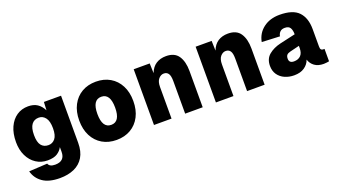

<svg xmlns="http://www.w3.org/2000/svg" viewBox="-57 -1069 3115 1748"><g transform="rotate(-20 1500.0 -195.0)"><path d="M296 162Q190 162 130 120Q70 78 52 8L230 -2Q242 32 296 32Q390 32 390 -58V-104Q372 -70 338.5 -49Q305 -28 246 -28Q184 -28 135 -60Q86 -92 58 -149.5Q30 -207 30 -282Q30 -366 57.5 -426.5Q85 -487 133 -519.5Q181 -552 244 -552Q297 -552 332.5 -528.5Q368 -505 390 -460L394 -540H560V-84Q560 0 527 54.5Q494 109 434.5 135.5Q375 162 296 162ZM300 -156Q339 -156 364.5 -187Q390 -218 390 -287Q390 -356 364.5 -389Q339 -422 300 -422Q255 -422 230.5 -389Q206 -356 206 -287Q206 -218 230.5 -187Q255 -156 300 -156Z M900 12Q822 12 763 -22.5Q704 -57 671 -120.5Q638 -184 638 -270Q638 -356 671 -419.5Q704 -483 763 -517.5Q822 -552 900 -552Q978 -552 1037 -517.5Q1096 -483 1129 -419.5Q1162 -356 1162 -270Q1162 -184 1129 -120.5Q1096 -57 1037 -22.5Q978 12 900 12ZM900 -134Q986 -134 986 -270Q986 -406 900 -406Q814 -406 814 -270Q814 -134 900 -134Z M1264 0V-540H1419L1422 -445Q1443 -500 1483.5 -526Q1524 -552 1580 -552Q1663 -552 1699.5 -497.5Q1736 -443 1736 -351V0H1566V-316Q1566 -367 1551 -388.5Q1536 -410 1507 -410Q1479 -410 1456.5 -384.5Q1434 -359 1434 -306V0Z M1864 0V-540H2019L2022 -445Q2043 -500 2083.5 -526Q2124 -552 2180 -552Q2263 -552 2299.5 -497.5Q2336 -443 2336 -351V0H2166V-316Q2166 -367 2151 -388.5Q2136 -410 2107 -410Q2079 -410 2056.5 -384.5Q2034 -359 2034 -306V0Z M2620 12Q2571 12 2530 -6Q2489 -24 2464.5 -59Q2440 -94 2440 -144Q2440 -212 2485.5 -250Q2531 -288 2600 -304L2750 -338Q2750 -377 2736.5 -400.5Q2723 -424 2684 -424Q2653 -424 2637 -406.5Q2621 -389 2618 -366L2444 -374Q2459 -455 2522.5 -503.5Q2586 -552 2680 -552Q2809 -552 2864.5 -493Q2920 -434 2920 -326V-158Q2920 -136 2927 -128Q2934 -120 2946 -120H2960V0Q2954 1 2939.5 3.5Q2925 6 2908 6Q2854 6 2820 -18.5Q2786 -43 2773 -84Q2759 -42 2720 -15Q2681 12 2620 12ZM2661 -108Q2702 -108 2726 -132Q2750 -156 2750 -204V-226L2660 -204Q2635 -198 2624.5 -186Q2614 -174 2614 -150Q2614 -108 2661 -108Z"/></g></svg>

Font: Geist Mono Black
Style: Regular
Weight: 900
Monospace: yes
Designer: Basement.studio, Andrés Briganti, Mateo Zaragoza
Foundry: Basement.studio, Vercel, Andrés Briganti, Guido Ferreyra, Mateo Zaragoza
Version: Version 1.500; ttfautohint (v1.8.4.7-5d5b)